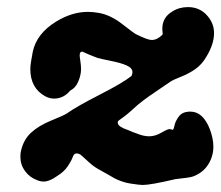

<svg xmlns="http://www.w3.org/2000/svg" viewBox="-20 -527 630 547"><path d="M213.9 -379.9Q207 -379.9 207 -369.1Q207 -365.2 209 -352.5Q210.9 -339.8 210.9 -330.1Q210.9 -313.5 203.1 -294.9Q195.3 -276.4 179.7 -268.6Q161.1 -246.1 133.8 -246.1Q121.1 -246.1 108.4 -252.9Q66.4 -276.4 66.4 -330.1Q66.4 -344.7 73.2 -378.9Q84 -430.7 138.7 -464.8Q184.6 -493.2 230.5 -493.2Q245.1 -493.2 261.7 -490.2Q294.9 -484.4 328.1 -458.5Q361.3 -432.6 367.2 -429.7Q400.4 -413.1 412.1 -413.1Q427.7 -413.1 442.4 -427.7Q443.4 -428.7 443.4 -431.6Q443.4 -432.6 442.9 -437Q442.4 -441.4 442.4 -444.3Q442.4 -477.5 470.7 -494.1Q490.2 -506.8 515.6 -506.8Q549.8 -506.8 571.3 -481.4Q589.8 -460 589.8 -432.6Q589.8 -401.4 568.4 -366.2Q555.7 -343.8 537.1 -330.6Q518.6 -317.4 496.1 -308.6Q473.6 -299.8 464.8 -293.9Q451.2 -284.2 427.7 -268.6Q404.3 -252.9 388.7 -241.2Q373 -229.5 356.4 -213.9Q344.7 -203.1 333.5 -194.8Q322.3 -186.5 318.8 -184.1Q315.4 -181.6 315.4 -178.7Q315.4 -176.8 315.9 -174.8Q316.4 -172.9 317.9 -170.9Q319.3 -168.9 321.3 -167.5Q323.2 -166 326.2 -164.6Q329.1 -163.1 331.5 -161.6Q334 -160.2 338.9 -158.7Q343.8 -157.2 347.7 -155.3Q351.6 -153.3 357.9 -150.9Q364.3 -148.4 370.1 -146.5Q388.7 -138.7 405.3 -138.7Q421.9 -138.7 439.5 -148.9Q457 -159.2 462.9 -159.2Q465.8 -159.2 471.7 -157.2Q474.6 -157.2 477.1 -169.4Q479.5 -181.6 489.3 -194.8Q499 -208 518.6 -209H522.5Q558.6 -209 578.1 -158.2Q587.9 -131.8 587.9 -109.4Q587.9 -78.1 569.3 -52.7Q559.6 -40 546.4 -32.2Q533.2 -24.4 523.4 -22.5Q513.7 -20.5 499 -19Q484.4 -17.6 479.5 -16.6Q409.2 0 386.7 0Q377.9 0 352.5 -3.9Q338.9 -5.9 326.7 -10.3Q314.5 -14.6 307.1 -18.6Q299.8 -22.5 287.6 -29.8Q275.4 -37.1 269.5 -40Q250 -49.8 235.4 -63Q220.7 -76.2 213.4 -83Q206.1 -89.8 199.2 -89.8H196.3Q190.4 -88.9 187 -79.1Q183.6 -69.3 173.3 -53.7Q163.1 -38.1 142.6 -25.4Q121.1 -9.8 104.5 -9.8Q94.7 -9.8 85.9 -13.7Q64.5 -21.5 51.3 -39.6Q38.1 -57.6 38.1 -80.1Q38.1 -88.9 39.1 -93.8Q45.9 -127.9 67.9 -148.4Q89.8 -168.9 126 -183.6Q162.1 -198.2 170.9 -204.1Q198.2 -223.6 264.2 -257.3Q330.1 -291 354.5 -310.5Q357.4 -316.4 357.4 -321.3Q357.4 -333 341.3 -340.3Q325.2 -347.7 295.9 -353.5Q266.6 -359.4 256.8 -362.3Q244.1 -367.2 233.4 -371.6Q222.7 -376 219.2 -377.9Q215.8 -379.9 213.9 -379.9Z"/></svg>

Font: Essays1743
Style: BoldItalic
Weight: 700
Italic angle: -10°
Designer: Based on the typeface in a 1743 English translation of the essays of Montaigne.  PostScript/TrueType font designed by Jo
Version: Version 002.100